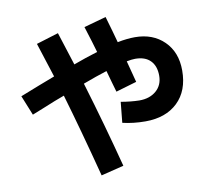

<svg xmlns="http://www.w3.org/2000/svg" viewBox="-92 -904 1183 1082"><g transform="rotate(-10 500.0 -363.5)"><path d="M453.1 -765.6 580.1 -800.8Q607.4 -708 623 -649.4Q677.7 -660.2 722.7 -660.2Q825.2 -660.2 889.2 -597.2Q953.1 -534.2 953.1 -429.7Q953.1 -313.5 884.8 -248Q816.4 -182.6 700.2 -182.6Q630.9 -182.6 569.3 -197.3L581.1 -315.4Q636.7 -305.7 686.5 -304.7Q746.1 -304.7 783.2 -336.9Q820.3 -369.1 820.3 -422.9Q820.3 -478.5 790 -509.3Q759.8 -540 703.1 -540Q684.6 -540 654.3 -534.2Q660.2 -511.7 670.9 -470.7Q681.6 -429.7 686.5 -411.1L567.4 -376Q566.4 -379.9 552.7 -426.8Q539.1 -473.6 532.2 -500Q472.7 -481.4 394.5 -452.1Q469.7 -203.1 533.2 42L403.3 74.2Q332 -200.2 271.5 -405.3Q246.1 -396.5 215.8 -384.3Q185.5 -372.1 146 -356Q106.4 -339.8 81.1 -330.1L35.2 -443.4Q148.4 -488.3 236.3 -521.5L172.9 -718.8L299.8 -757.8Q309.6 -727.5 360.4 -568.4Q428.7 -593.8 499 -615.2Q485.4 -664.1 453.1 -765.6Z"/></g></svg>

Font: Mgen+ 1c bold
Style: Bold
Weight: 700
Designer: [Source Han Sans]
Ryoko NISHIZUKA  (kana & ideographs); Paul D. Hunt (Latin, Greek & Cyrillic); Wenlong ZHANG  (bopomofo
Version: Version 1.059.20150602